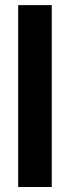

<svg xmlns="http://www.w3.org/2000/svg" viewBox="-20 -748 280 768"><path d="M187 -727.5H52.7V0H187Z"/></svg>

Font: Raveo Display Display SemiBold
Style: Regular
Weight: 600
Designer: Jakub Foglar, Rasmus Andersson (Inter)
Foundry: Jakubfoglar.com
Version: Version 1.100;Glyphs 3.2.3 (3260)